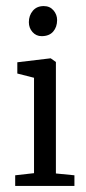

<svg xmlns="http://www.w3.org/2000/svg" viewBox="-20 -612 284 632"><path d="M30 0V-35L92 -42V-356L37 -370V-407L146 -420H147L164 -408V-41L225 -35V0ZM117 -493Q99 -493 87 -506.5Q75 -520 75 -539Q75 -561 88 -576.5Q101 -592 124 -592Q144 -592 156 -578Q168 -564 168 -546Q168 -523 155 -508Q142 -493 117 -493Z"/></svg>

Font: Aikya
Style: Regular
Weight: 400
Designer: Neelakash Kshetrimayum (Latin subset based on Merriweather by Eben Sorkin)
Foundry: Brand New Type
Version: Version 1.00 b005